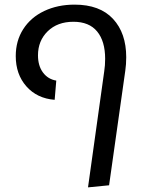

<svg xmlns="http://www.w3.org/2000/svg" viewBox="-20 -598 635 829"><path d="M430 -290Q434 -315 434 -344Q434 -420 399.5 -462Q365 -504 297 -504Q228 -504 186 -463Q144 -422 144 -359Q144 -314 165.5 -285Q187 -256 223 -250L216 -167Q140 -173 94 -225Q48 -277 48 -356Q48 -422 80.5 -472.5Q113 -523 171 -550.5Q229 -578 302 -578Q411 -578 468 -516.5Q525 -455 525 -351Q525 -320 521 -293L451 202L360 211Z"/></svg>

Font: FiraGO
Style: Italic
Weight: 400
Italic angle: -8°
Designer: bBox Type GmbH
Foundry: bBox Type GmbH
Version: Version 1.001